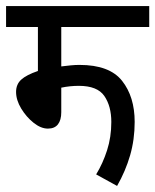

<svg xmlns="http://www.w3.org/2000/svg" viewBox="-20 -642 512 633"><path d="M182 -553V-423Q198 -425 213 -426.5Q228 -428 242 -428Q341 -428 382.5 -375.5Q424 -323 424 -240Q424 -182 409 -130Q394 -78 366 -29L297 -67Q319 -103 333 -146.5Q347 -190 347 -240Q347 -292 324 -325.5Q301 -359 240 -359Q211 -359 182 -353V-272Q182 -246 171 -232Q160 -218 138 -218Q115 -218 91 -237Q67 -256 50 -284Q33 -312 33 -339Q33 -364 50 -379.5Q67 -395 105 -408V-553H0V-622H472V-553Z"/></svg>

Font: Noto Sans Devanagari Condensed
Style: Regular
Weight: 400
Width: 3
Designer: Jelle Bosma - Monotype Design Team
Foundry: Monotype Imaging Inc.
Version: Version 2.004; ttfautohint (v1.8.4.7-5d5b)